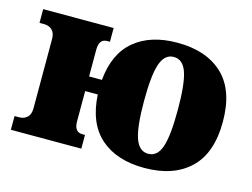

<svg xmlns="http://www.w3.org/2000/svg" viewBox="-81 -680 1082 824"><g transform="rotate(15 460.0 -268.0)"><path d="M615 10Q492 10 420 -53Q348 -116 341 -243H285V-109Q285 -61 321 -61H333V0H20V-61H40Q62 -61 76 -74Q90 -87 90 -114V-422Q90 -449 76 -462Q62 -475 40 -475H20V-536H333V-475H321Q285 -475 285 -427V-308H342Q353 -427 424.5 -486.5Q496 -546 615 -546Q744 -546 817 -477Q890 -408 890 -268Q890 -129 817 -59.5Q744 10 615 10ZM615 -53Q656 -53 673 -103Q690 -153 690 -268Q690 -383 673 -433Q656 -483 615 -483Q575 -483 557.5 -433Q540 -383 540 -268Q540 -153 557.5 -103Q575 -53 615 -53Z"/></g></svg>

Font: Noto Serif Black
Style: Regular
Weight: 900
Designer: Monotype Design Team
Foundry: Monotype Imaging Inc.
Version: Version 2.014; ttfautohint (v1.8.4.7-5d5b)